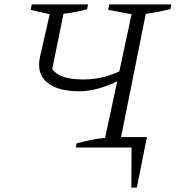

<svg xmlns="http://www.w3.org/2000/svg" viewBox="-20 -674 803 877"><path d="M580 183 581 0H326L330 -19Q363 -28 396.5 -35Q430 -42 460 -44L581 -609L474 -629L479 -654H763L758 -632Q728 -625 700 -619.5Q672 -614 646 -611L533 -48H651L605 183ZM343 -257Q243 -257 195 -297.5Q147 -338 162 -411L207 -609L120 -629L125 -654H382L378 -632Q350 -624 323.5 -619Q297 -614 270 -611L214 -336L208 -375Q225 -341 262 -326Q299 -311 361 -311Q411 -311 458 -323.5Q505 -336 556 -363L548 -319Q495 -290 442 -273.5Q389 -257 343 -257Z"/></svg>

Font: Piazzolla 8pt ExtraLight
Style: Italic
Weight: 250
Italic angle: -11.3°
Designer: Juan Pablo del Peral
Foundry: Huerta Tipografica
Version: Version 2.001